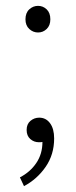

<svg xmlns="http://www.w3.org/2000/svg" viewBox="-20 -481 259 656"><path d="M110 -370Q93 -370 80 -382Q67 -394 67 -415Q67 -437 80 -449Q93 -461 110 -461Q127 -461 139.5 -449Q152 -437 152 -415Q152 -394 139.5 -382Q127 -370 110 -370ZM62 155 48 125Q83 107 104 76Q125 45 125 4Q121 5 113 5Q96 5 83.5 -6Q71 -17 71 -37Q71 -57 84 -68Q97 -79 114 -79Q137 -79 151 -60Q165 -41 165 -8Q165 47 136 89Q107 131 62 155Z"/></svg>

Font: TypoPRO Source Sans Pro
Style: Regular
Weight: 300
Designer: Paul D. Hunt
Foundry: Adobe Systems Incorporated
Version: Version 2.020;PS 2.000;hotconv 1.0.86;makeotf.lib2.5.63406